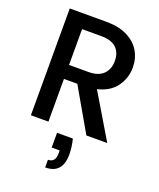

<svg xmlns="http://www.w3.org/2000/svg" viewBox="-172 -800 975 1174"><g transform="rotate(20 316.0 -212.5)"><path d="M572 0H436L276 -278H189V0H75V-695H315Q395 -695 450.5 -667Q506 -639 533.5 -592Q561 -545 561 -487Q561 -419 521.5 -363.5Q482 -308 400 -288ZM189 -369H315Q379 -369 411.5 -401Q444 -433 444 -487Q444 -541 412 -571.5Q380 -602 315 -602H189ZM365 46Q378 99 378 145Q378 270 266 270V220Q314 220 314 163V142H262V46Z"/></g></svg>

Font: Poppins-Tabular Medium
Style: Regular
Weight: 500
Designer: Ninad Kale (Devanagari), Jonny Pinhorn (Latin)
Foundry: Indian Type Foundry
Version: Version 4.004